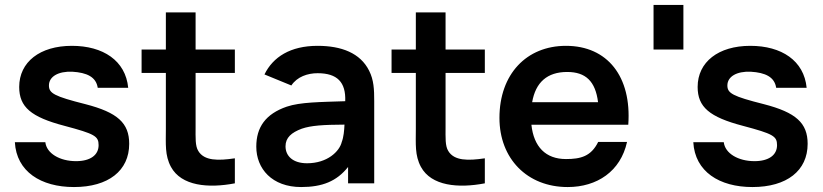

<svg xmlns="http://www.w3.org/2000/svg" viewBox="-20 -740 3320 775"><path d="M278.5 15C417.5 15 501.5 -51 501.5 -159.5C501.5 -243.5 454.5 -286 325 -319.5C198.5 -351.5 177.5 -363.5 177.5 -395C177.5 -431 215.5 -453 272 -450.5C330.5 -447 368 -429.5 374.5 -385.5H497.5C487 -495.5 396 -555 270 -555C141.5 -555 57.5 -490 57.5 -389C57.5 -308 105 -267.5 240.5 -232C362.5 -199.5 378 -190.5 378 -154C378 -114 344.5 -89.5 287 -89.5C221 -89.5 168 -121 163 -166H40C46.5 -47.5 145 15 278.5 15Z M928 0V-101C860.5 -91 804.5 -90.5 780.5 -130.5C767.5 -151 769.5 -184.5 769.5 -227.5V-445.5H928V-540H769.5V-690H649.5V-540H551.5V-445.5H649.5V-220.5C649.5 -158.5 645 -113 670 -66.5C712 11 821 20.5 928 0Z M1047.5 -439.5 1156 -395C1179.5 -430.5 1222 -444.5 1262 -444.5C1341 -444.5 1376.5 -408.5 1373.5 -331.5C1272 -328 1192.5 -328 1137.5 -309.5C1052 -280 1014.5 -226.5 1014.5 -148C1014.5 -59 1078 15 1195.5 15C1280.5 15 1339 -8 1385 -66V0H1490.5V-331.5C1490.5 -379 1489 -417 1470 -454.5C1434.5 -526 1358 -555 1262 -555C1152 -555 1082 -510 1047.5 -439.5ZM1132.5 -149.5C1132.5 -184.5 1156.5 -205 1198 -220.5C1236 -233.5 1284.5 -236.5 1370.5 -237C1369.5 -213.5 1367 -186 1359.5 -167C1350.5 -129 1301.5 -81 1219.5 -81C1162.5 -81 1132.5 -110 1132.5 -149.5Z M1937 0V-101C1869.5 -91 1813.5 -90.5 1789.5 -130.5C1776.5 -151 1778.5 -184.5 1778.5 -227.5V-445.5H1937V-540H1778.5V-690H1658.5V-540H1560.5V-445.5H1658.5V-220.5C1658.5 -158.5 1654 -113 1679 -66.5C1721 11 1830 20.5 1937 0Z M2271.5 15C2390 15 2485 -48.5 2511 -167H2394.5C2366 -109 2324 -98 2264.5 -98C2182.5 -98 2134.5 -147.5 2125 -236.5H2516C2530 -431 2432 -555 2264.5 -555C2105.5 -555 1996 -441 1996 -264C1996 -100 2107.5 15 2271.5 15ZM2128 -327.5C2142 -407.5 2188.5 -449.5 2269.5 -449.5C2344 -449.5 2383.5 -412 2394 -327.5Z M2618 -540H2738.5V-720H2618Z M3017 15C3156 15 3240 -51 3240 -159.5C3240 -243.5 3193 -286 3063.5 -319.5C2937 -351.5 2916 -363.5 2916 -395C2916 -431 2954 -453 3010.5 -450.5C3069 -447 3106.5 -429.5 3113 -385.5H3236C3225.5 -495.5 3134.5 -555 3008.5 -555C2880 -555 2796 -490 2796 -389C2796 -308 2843.5 -267.5 2979 -232C3101 -199.5 3116.5 -190.5 3116.5 -154C3116.5 -114 3083 -89.5 3025.5 -89.5C2959.5 -89.5 2906.5 -121 2901.5 -166H2778.5C2785 -47.5 2883.5 15 3017 15Z"/></svg>

Font: Eudonet
Style: Bold
Weight: 700
Designer: Mikhail Sharanda
Foundry: Mikhail Sharanda
Version: Version 4.503;Glyphs 3.1.2 (3151)